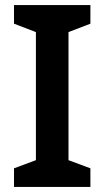

<svg xmlns="http://www.w3.org/2000/svg" viewBox="-20 -800 410 754"><path d="M335 -66V-139L249 -171V-674L335 -707V-780H35V-707L121 -674V-171L35 -139V-66Z"/></svg>

Font: Noto Sans Malayalam UI SemiBold
Style: Regular
Weight: 600
Designer: Jelle Bosma - Monotype Design Team
Foundry: Monotype Imaging Inc.
Version: Version 2.104